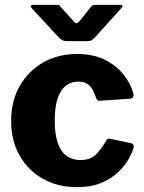

<svg xmlns="http://www.w3.org/2000/svg" viewBox="-20 -763 593 793"><path d="M298 -540Q366 -540 414 -515.5Q462 -491 491 -454Q520 -417 530 -379Q537 -356 514 -355L393 -347Q380 -345 377 -359Q371 -375 363.5 -390.5Q356 -406 341.5 -416Q327 -426 303 -426Q274 -426 252 -409Q230 -392 218 -356.5Q206 -321 206 -265Q206 -208 219 -171.5Q232 -135 256 -118.5Q280 -102 312 -102Q354 -102 376.5 -125Q399 -148 420 -184Q422 -188 426 -189.5Q430 -191 439 -189L523 -171Q536 -168 531 -150Q525 -130 509 -102.5Q493 -75 465.5 -49.5Q438 -24 396.5 -7Q355 10 298 10Q219 10 157.5 -24.5Q96 -59 61 -120.5Q26 -182 26 -263Q26 -346 61.5 -408Q97 -470 158.5 -505Q220 -540 298 -540ZM355 -734Q360 -741 366 -742Q372 -743 380 -743H477Q495 -743 478 -726L369 -605Q364 -601 358.5 -597Q353 -593 343 -593H258Q245 -593 238 -597Q231 -601 224 -607L114 -726Q107 -733 107.5 -738Q108 -743 116 -743H207Q216 -743 221 -742.5Q226 -742 231 -734L280 -680Q291 -666 296.5 -667Q302 -668 312 -680Z"/></svg>

Font: Libre Franklin ExtraBold
Style: Regular
Weight: 800
Designer: Pablo Impallari, Rodrigo Fuenzalida, Nhung Nguyen
Foundry: Impallari Type
Version: Version 3.000